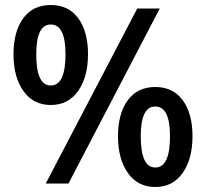

<svg xmlns="http://www.w3.org/2000/svg" viewBox="-20 -734 825 768"><path d="M34 -517Q34 -608 73 -661Q112 -714 183 -714Q254 -714 293 -661Q332 -608 332 -517Q332 -426 292.5 -370Q253 -314 183 -314Q113 -314 73.5 -370Q34 -426 34 -517ZM242 -517Q242 -636 183 -636Q125 -636 125 -517Q125 -392 183 -392Q242 -392 242 -517ZM529 -700H619L254 0H163ZM452 -189Q452 -280 491 -333Q530 -386 601 -386Q672 -386 711 -333Q750 -280 750 -189Q750 -98 710.5 -42Q671 14 601 14Q531 14 491.5 -42Q452 -98 452 -189ZM660 -189Q660 -308 601 -308Q543 -308 543 -189Q543 -64 601 -64Q660 -64 660 -189Z"/></svg>

Font: Cabin Condensed SemiBold
Style: Regular
Weight: 600
Width: 3
Designer: Pablo Impallari
Foundry: Pablo Impallari. http://www.impallari.com Igino Marini. http://www.ikern.com
Version: Version 2.001